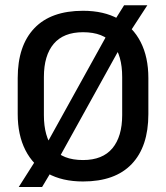

<svg xmlns="http://www.w3.org/2000/svg" viewBox="-20 -694 647 748"><path d="M303.5 13Q222.5 13 165.8 -18.5Q109 -50 79 -109Q49 -168 49 -249.5V-390Q49 -516 113.8 -584Q178.5 -652 303.5 -652Q384.5 -652 441.2 -620.5Q498 -589 528 -530.2Q558 -471.5 558 -390V-249.5Q558 -123 493.2 -55Q428.5 13 303.5 13ZM53 34.5 127 -82 149.5 -111.5 411.5 -584.5 420.5 -605 463.5 -673.5H554L480.5 -560.5L460 -530L200.5 -61.5L193 -47.5L144 34.5ZM303.5 -70.5Q379.5 -70.5 417.8 -116.2Q456 -162 456 -245.5V-394Q456 -478 419.5 -523.2Q383 -568.5 303.5 -568.5Q227.5 -568.5 189.2 -523.2Q151 -478 151 -394V-245.5Q151 -162 187.2 -116.2Q223.5 -70.5 303.5 -70.5Z"/></svg>

Font: Anek Telugu Medium Medium
Style: Regular
Weight: 500
Version: Version 1.003